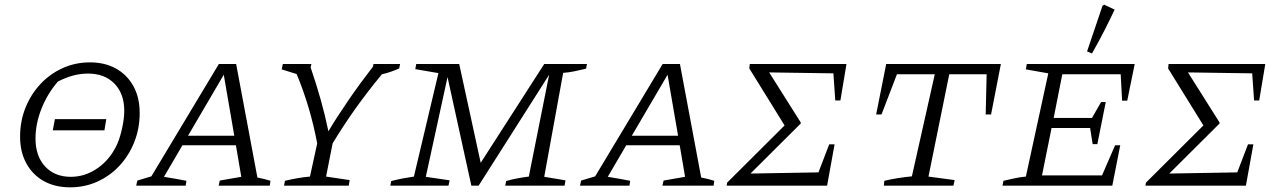

<svg xmlns="http://www.w3.org/2000/svg" viewBox="-20 -795 5492 822"><path d="M280 7Q216 7 168 -19.5Q120 -46 93 -95Q66 -144 66 -210Q66 -276 89 -333.5Q112 -391 153 -435Q194 -479 248.5 -503.5Q303 -528 365 -528Q429 -528 476.5 -501.5Q524 -475 551 -426.5Q578 -378 578 -311Q578 -245 555 -187Q532 -129 491.5 -85.5Q451 -42 397 -17.5Q343 7 280 7ZM283 -38Q346 -38 400 -76.5Q454 -115 483 -181Q495 -209 503.5 -249.5Q512 -290 512 -320Q512 -394 470 -437Q428 -480 357 -480Q323 -480 291 -471Q259 -462 228 -446Q183 -394 157.5 -329.5Q132 -265 132 -202Q132 -127 173 -82.5Q214 -38 283 -38ZM206 -237 215 -285H435L427 -237Z M1082 -35Q1097 -32 1111.5 -28.5Q1126 -25 1138 -21L1135 0H916L921 -22L1013 -38L990 -173H761L682 -38Q706 -34 729.5 -30Q753 -26 778 -21L775 0H563L568 -22L628 -40L917 -521H991ZM785 -214H983L938 -475Z M1196 0 1200 -21Q1230 -28 1256 -32.5Q1282 -37 1307 -39L1338 -181Q1309 -336 1250 -478L1186 -498L1191 -521H1313L1310 -506Q1334 -436 1353 -368.5Q1372 -301 1386 -233Q1423 -295 1472.5 -367Q1522 -439 1577 -510L1579 -521H1693L1689 -502Q1651 -485 1615 -477Q1494 -331 1404 -181L1376 -39L1477 -24L1473 0Z M1651 0 1655 -20Q1683 -27 1706.5 -31.5Q1730 -36 1752 -39L1857 -482L1758 -499L1762 -521H1946L2038 -98L2310 -521H2493L2489 -501Q2460 -494 2438 -489.5Q2416 -485 2391 -483L2310 -38L2401 -23L2397 0H2143L2147 -20Q2171 -27 2195.5 -31.5Q2220 -36 2244 -39L2331 -475L2029 0H1998L1896 -465L1803 -38L1905 -23L1900 0Z M2982 -35Q2997 -32 3011.5 -28.5Q3026 -25 3038 -21L3035 0H2816L2821 -22L2913 -38L2890 -173H2661L2582 -38Q2606 -34 2629.5 -30Q2653 -26 2678 -21L2675 0H2463L2468 -22L2528 -40L2817 -521H2891ZM2685 -214H2883L2838 -475Z M3091 0 3093 -13 3339 -258 3188 -502 3190 -521H3604L3578 -365H3556L3548 -481L3273 -485L3408 -271V-266L3193 -52L3484 -57L3530 -177H3553L3521 0Z M4265 -521 4223 -305H4200L4204 -477H4044L3955 -39L4067 -24L4062 0H3764L3766 -21Q3796 -28 3824.5 -32.5Q3853 -37 3884 -40L3982 -477H3820L3754 -305H3731L3774 -521Z M4272 0 4276 -21Q4302 -27 4325.5 -32Q4349 -37 4372 -39L4468 -481L4372 -498L4376 -521H4838L4806 -364H4784L4778 -477H4528L4491 -290H4655L4694 -358H4714L4678 -178H4658L4647 -247H4482L4441 -44H4698L4754 -173H4776L4742 0ZM4655 -566 4634 -575 4700 -770 4707 -775 4752 -754Q4732 -711 4708 -664Q4684 -617 4655 -566Z M4884 0 4886 -13 5132 -258 4981 -502 4983 -521H5397L5371 -365H5349L5341 -481L5066 -485L5201 -271V-266L4986 -52L5277 -57L5323 -177H5346L5314 0Z"/></svg>

Font: Piazzolla SC Light
Style: Italic
Weight: 300
Italic angle: -11.3°
Designer: Juan Pablo del Peral
Foundry: Huerta Tipografica
Version: Version 1.330